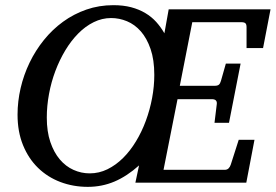

<svg xmlns="http://www.w3.org/2000/svg" viewBox="-20 -707 1067 743"><path d="M577.1 -417Q577.1 -475.6 562.7 -517.3Q548.3 -559.1 524.9 -585.7Q501.5 -612.3 471.4 -624.8Q441.4 -637.2 410.2 -637.2Q375 -637.2 342.8 -621.3Q310.5 -605.5 283 -577.6Q255.4 -549.8 232.9 -512.5Q210.4 -475.1 194.3 -432.4Q178.2 -389.6 169.7 -343.5Q161.1 -297.4 161.1 -252Q161.1 -197.8 174.8 -157.5Q188.5 -117.2 211.4 -90.1Q234.4 -63 264.4 -49.6Q294.4 -36.1 327.1 -36.1Q363.3 -36.1 395.8 -52Q428.2 -67.9 456.1 -95.5Q483.9 -123 506.3 -160.2Q528.8 -197.3 544.4 -239.7Q560.1 -282.2 568.6 -327.6Q577.1 -373 577.1 -417ZM998 -521H934.1V-602.1Q934.1 -612.8 929.7 -616.9Q925.3 -621.1 914.1 -621.1H724.1L675.8 -375H811Q821.8 -375 826.9 -379.2Q832 -383.3 835 -394L854 -460.9H911.1L866.2 -231.9H810.1L818.8 -303.2Q821.8 -323.2 799.8 -323.2H667L612.8 -49.8H849.1Q858.9 -49.8 864.5 -55.4Q870.1 -61 873 -69.8L903.8 -166H964.8L933.1 0H503.9L518.1 -66.9Q471.2 -24.9 422.9 -4.4Q374.5 16.1 319.8 16.1Q263.2 16.1 213.6 -2.7Q164.1 -21.5 127.2 -57.4Q90.3 -93.3 69.1 -145.3Q47.9 -197.3 47.9 -263.2Q47.9 -314.5 59.8 -366Q71.8 -417.5 94.5 -464.6Q117.2 -511.7 149.9 -552.2Q182.6 -592.8 223.9 -622.8Q265.1 -652.8 314.2 -669.9Q363.3 -687 418.9 -687Q457 -687 487.5 -679Q518.1 -670.9 542.2 -656.5Q566.4 -642.1 584.5 -622.1Q602.5 -602.1 616.2 -578.1L632.8 -670.9H1026.9Z"/></svg>

Font: Charis SIL Viet
Style: Italic
Weight: 400
Italic angle: -11°
Foundry: SIL International
Version: Version 5.000